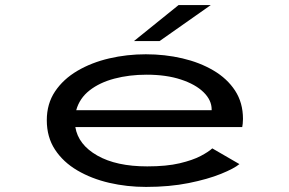

<svg xmlns="http://www.w3.org/2000/svg" viewBox="-20 -726 1140 757"><path d="M556 11Q480.5 11 410.5 -5.2Q340.5 -21.5 284.8 -54.2Q229 -87 196.8 -136.2Q164.5 -185.5 164.5 -252Q164.5 -317 197 -365.5Q229.5 -414 285.2 -446.8Q341 -479.5 410.8 -495.8Q480.5 -512 555 -512Q630 -512 698.8 -496Q767.5 -480 821.5 -448.2Q875.5 -416.5 906.8 -368.8Q938 -321 938 -257Q938 -247 937 -238.5Q936 -230 935 -225H277Q288.5 -155.5 363.5 -112.8Q438.5 -70 560.5 -70Q636.5 -70 688.2 -82.2Q740 -94.5 771.2 -111Q802.5 -127.5 817 -141L924 -79Q903 -61.5 851.2 -40.5Q799.5 -19.5 723.8 -4.2Q648 11 556 11ZM558 -431.5Q489.5 -431.5 431 -416Q372.5 -400.5 333 -369.5Q293.5 -338.5 280.5 -291.5H814.5V-294.5Q814.5 -331 782.8 -362.2Q751 -393.5 693.2 -412.5Q635.5 -431.5 558 -431.5ZM609 -564H508L684 -706H811Z"/></svg>

Font: Trispace Expanded
Style: Regular
Weight: 400
Width: 7
Designer: Tyler Finck
Foundry: Etcetera Type Company
Version: Version 1.210; ttfautohint (v1.8.3)